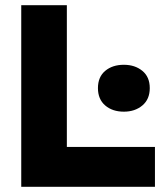

<svg xmlns="http://www.w3.org/2000/svg" viewBox="-20 -721 618 741"><path d="M238 -701H62V0H578V-154H238ZM358 -381Q358 -338 386 -314Q414 -290 458 -290Q501 -290 529.5 -314Q558 -338 558 -381Q558 -424 529.5 -447.5Q501 -471 458 -471Q414 -471 386 -447.5Q358 -424 358 -381Z"/></svg>

Font: Geom ExtraBold
Style: Bold
Weight: 800
Version: Version 1.102